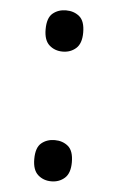

<svg xmlns="http://www.w3.org/2000/svg" viewBox="-46 -583 385 631"><g transform="rotate(5 147.0 -268.0)"><path d="M147 -414Q121 -414 103 -430Q85 -446 85 -482Q85 -520 103 -535Q121 -550 147 -550Q173 -550 191 -535Q209 -520 209 -482Q209 -446 191 -430Q173 -414 147 -414ZM147 14Q121 14 103 -2Q85 -18 85 -54Q85 -92 103 -107Q121 -122 147 -122Q173 -122 191 -107Q209 -92 209 -54Q209 -18 191 -2Q173 14 147 14Z"/></g></svg>

Font: malayalam25
Style: Book
Weight: 400
Designer: Jelle Bosma - Monotype Design Team
Foundry: Monotype Imaging Inc.
Version: Version 2.003